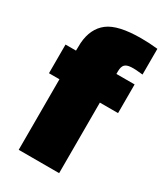

<svg xmlns="http://www.w3.org/2000/svg" viewBox="-186 -824 783 905"><g transform="rotate(30 206.0 -372.0)"><path d="M308 -744Q353 -744 398 -739V-599Q358 -604 334 -602.5Q310 -601 300 -590Q290 -579 290 -554V-540H389V-384H290V0H70V-384H13V-540H70Q70 -566 71 -582Q77 -663 129.5 -703.5Q182 -744 308 -744Z"/></g></svg>

Font: Nacelle Black
Style: Regular
Weight: 900
Designer: Sora Sagano
Foundry: Sora Sagano
Version: Version 1.000;FEAKit 1.0